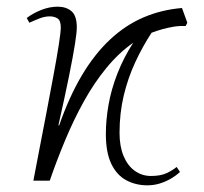

<svg xmlns="http://www.w3.org/2000/svg" viewBox="-20 -541 610 575"><path d="M421 14Q387 14 358.5 -1Q330 -16 313.5 -50Q297 -84 297 -140Q297 -181 305 -227Q313 -273 331.5 -320.5Q350 -368 379 -413Q336 -383 299 -338Q262 -293 231.5 -238Q201 -183 175.5 -122Q150 -61 129 0H80Q87 -38 97.5 -91.5Q108 -145 119 -203Q130 -261 140 -314.5Q150 -368 156 -406.5Q162 -445 162 -459Q162 -480 152 -486Q142 -492 129 -492Q114 -492 97.5 -485.5Q81 -479 68 -473L60 -487Q78 -501 103 -511Q128 -521 153 -521Q178 -521 194 -507.5Q210 -494 210 -459Q210 -444 204.5 -409Q199 -374 187 -314.5Q175 -255 155 -166L157 -165Q187 -251 225 -315Q263 -379 309.5 -422.5Q356 -466 410 -489Q464 -512 525 -517L541 -473L536 -463Q518 -464 500 -461Q482 -458 466 -453.5Q450 -449 434 -443Q407 -402 385 -354.5Q363 -307 350.5 -254.5Q338 -202 338 -143Q338 -103 350 -74Q362 -45 383.5 -29.5Q405 -14 432 -14Q461 -14 479 -22.5Q497 -31 509 -41L519 -26Q506 -14 490 -5Q474 4 457 9Q440 14 421 14Z"/></svg>

Font: Literata 60pt ExtraLight
Style: Italic
Weight: 250
Italic angle: -2°
Designer: Latin by Veronika Burian and Jose Scaglione. Greek by Irene Vlachou. Cyrillic by Vera Evstafieva
Foundry: TypeTogether
Version: Version 3.103;gftools[0.9.29]